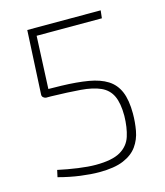

<svg xmlns="http://www.w3.org/2000/svg" viewBox="-106 -771 742 864"><g transform="rotate(-15 264.5 -339.0)"><path d="M444 -690 440 -654H136L125 -409L185 -408Q258 -406 310.5 -397Q363 -388 397 -366.5Q431 -345 447.5 -306Q464 -267 464 -204Q464 -164 457 -125Q450 -86 428 -55Q406 -24 363.5 -6Q321 12 250 12Q212 12 163 5.5Q114 -1 62 -15L69 -47Q115 -37 162 -30.5Q209 -24 243 -24Q320 -24 358.5 -46.5Q397 -69 410 -109.5Q423 -150 424 -204Q424 -263 408 -297Q392 -331 356.5 -347Q321 -363 264.5 -367.5Q208 -372 128 -374H105Q97 -375 91.5 -380.5Q86 -386 87 -395L102 -690Z"/></g></svg>

Font: Exo 2 ExtraLight
Style: Regular
Weight: 250
Designer: Natanael Gama
Foundry: Natanael Gama
Version: Version 2.010